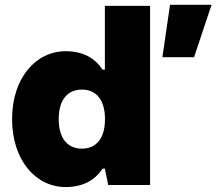

<svg xmlns="http://www.w3.org/2000/svg" viewBox="-20 -754 901 784"><path d="M592.8 -730H408.2V-469.7H398.9C367.7 -516.6 319.3 -544.9 248 -544.9C125 -544.9 29.3 -434.1 29.3 -267.6C29.3 -101.1 125 9.8 248 9.8C319.3 9.8 367.7 -18.6 398.9 -65.4H408.2L421.9 1.5H592.8ZM219.7 -267.6C219.7 -348.6 257.8 -388.2 314.5 -388.2C371.1 -388.2 408.7 -348.6 408.7 -267.6C408.7 -186.5 371.1 -147 314.5 -147C257.8 -147 219.7 -186.5 219.7 -267.6ZM643.1 -520.5H772.5L843.8 -734.4H674.3Z"/></svg>

Font: Wand UI Pro Black
Style: Regular
Weight: 900
Designer: Andreas Faust
Version: Version 1.003;FEAKit 1.0